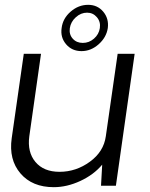

<svg xmlns="http://www.w3.org/2000/svg" viewBox="-20 -774 625 800"><path d="M319.8 -561Q279.8 -561 255.4 -589.6Q231 -618.2 236.8 -657.2Q241.7 -697.3 274.4 -725.6Q307.1 -753.9 347.2 -753.9Q386.2 -753.9 410.2 -725.3Q434.1 -696.8 429.2 -657.2Q423.3 -618.2 391.1 -589.6Q358.9 -561 319.8 -561ZM342.8 -721.2Q316.9 -721.2 295.9 -702.1Q274.9 -683.1 271 -657Q267.1 -630.9 283 -613Q298.8 -595.2 325 -595.2Q351.1 -595.2 371.6 -613Q392.1 -630.9 396 -657Q399.9 -683.1 383.8 -702.1Q367.7 -721.2 342.8 -721.2ZM541 -549.8 462.9 0H400.9L405.8 -87.9Q370.6 -45.9 314.7 -20Q258.8 5.9 204.1 5.9Q114.3 5.9 65.2 -51.5Q16.1 -108.9 28.8 -198.2L79.1 -549.8H150.9L102.1 -206.1Q93.3 -140.1 127.7 -99.1Q162.1 -58.1 228 -58.1Q296.9 -58.1 354.5 -100.1Q412.1 -142.1 420.9 -206.1L470.2 -549.8Z"/></svg>

Font: Oakes Grotesk
Style: Light Italic
Weight: 300
Designer: Samuel Oakes
Foundry: Samuel Oakes
Version: Version 1.0 | wf-rip DC20170320